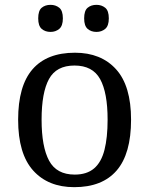

<svg xmlns="http://www.w3.org/2000/svg" viewBox="-20 -764 617 794"><path d="M287 10Q179 10 117 -59Q55 -128 55 -269Q55 -409 114.5 -477.5Q174 -546 290 -546Q398 -546 460 -477.5Q522 -409 522 -269Q522 -128 462.5 -59Q403 10 287 10ZM289 -42Q339 -42 369 -67.5Q399 -93 412 -144Q425 -195 425 -269Q425 -381 394 -437Q363 -493 288 -493Q213 -493 182.5 -437Q152 -381 152 -269Q152 -157 183 -99.5Q214 -42 289 -42ZM379 -632Q357 -632 342.5 -644.5Q328 -657 328 -688Q328 -720 342.5 -732Q357 -744 379 -744Q400 -744 415 -732Q430 -720 430 -688Q430 -657 415 -644.5Q400 -632 379 -632ZM189 -632Q167 -632 152.5 -644.5Q138 -657 138 -688Q138 -720 152.5 -732Q167 -744 189 -744Q210 -744 225 -732Q240 -720 240 -688Q240 -657 225 -644.5Q210 -632 189 -632Z"/></svg>

Font: Noto Serif Khmer
Style: Regular
Weight: 400
Designer: Danh Hong and the Monotype Design Team
Foundry: Monotype Imaging Inc.
Version: Version 2.003